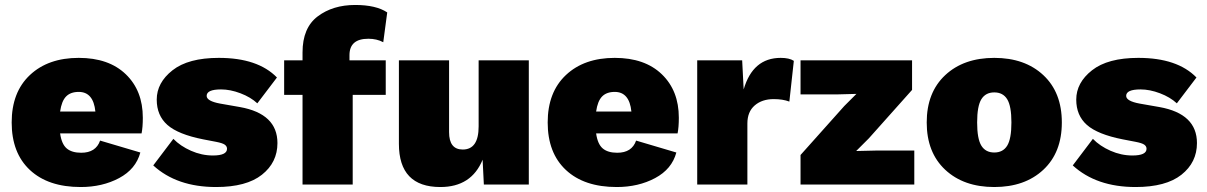

<svg xmlns="http://www.w3.org/2000/svg" viewBox="-20 -743 4858 773"><path d="M555 -269Q555 -231 550 -206H222Q228 -163 248.5 -145.5Q269 -128 307 -128Q366 -128 383 -177L545 -129Q527 -62 459.5 -26Q392 10 305 10Q174 10 100.5 -58.5Q27 -127 27 -250Q27 -372 100.5 -441Q174 -510 297 -510Q418 -510 486.5 -444Q555 -378 555 -269ZM297 -373Q264 -373 246 -354.5Q228 -336 222 -294H364Q356 -373 297 -373Z M850 10Q692 10 597 -77L678 -184Q706 -155 749 -136Q792 -117 837 -117Q894 -117 894 -144Q894 -154 885 -160.5Q876 -167 850 -172L798 -182Q697 -202 654 -240Q611 -278 611 -342Q611 -410 674.5 -460Q738 -510 861 -510Q1018 -510 1095 -431L1016 -327Q989 -352 948 -367.5Q907 -383 870 -383Q812 -383 812 -357Q812 -336 866 -326L946 -312Q1097 -285 1097 -167Q1097 -89 1034.5 -39.5Q972 10 850 10Z M1387 -521V-500H1533V-361H1400V0H1198V-361H1124V-500H1198V-532Q1198 -631 1259 -677Q1320 -723 1410 -723Q1494 -723 1539 -693L1523 -573Q1497 -587 1463 -587Q1387 -587 1387 -521Z M1753 10Q1586 10 1586 -164V-500H1788V-211Q1788 -141 1843 -141Q1907 -141 1907 -234V-500H2109V0H1928L1923 -100Q1878 10 1753 10Z M2713 -269Q2713 -231 2708 -206H2380Q2386 -163 2406.5 -145.5Q2427 -128 2465 -128Q2524 -128 2541 -177L2703 -129Q2685 -62 2617.5 -26Q2550 10 2463 10Q2332 10 2258.5 -58.5Q2185 -127 2185 -250Q2185 -372 2258.5 -441Q2332 -510 2455 -510Q2576 -510 2644.5 -444Q2713 -378 2713 -269ZM2455 -373Q2422 -373 2404 -354.5Q2386 -336 2380 -294H2522Q2514 -373 2455 -373Z M2787 0V-500H2968L2974 -383Q3011 -510 3123 -510Q3158 -510 3176 -498L3158 -334Q3132 -344 3095 -344Q3048 -344 3018.5 -318.5Q2989 -293 2989 -246V0Z M3203 0V-119L3379 -316L3428 -365L3353 -363H3203V-500H3652V-381L3478 -186L3427 -135L3512 -137H3661V0Z M3785.5 -440.5Q3860 -510 3983 -510Q4106 -510 4180.5 -440.5Q4255 -371 4255 -250Q4255 -129 4180.5 -59.5Q4106 10 3983 10Q3860 10 3785.5 -59.5Q3711 -129 3711 -250Q3711 -371 3785.5 -440.5ZM4035 -343.5Q4018 -371 3983 -371Q3948 -371 3931 -343.5Q3914 -316 3914 -250Q3914 -184 3931 -156.5Q3948 -129 3983 -129Q4018 -129 4035 -156.5Q4052 -184 4052 -250Q4052 -316 4035 -343.5Z M4552 10Q4394 10 4299 -77L4380 -184Q4408 -155 4451 -136Q4494 -117 4539 -117Q4596 -117 4596 -144Q4596 -154 4587 -160.5Q4578 -167 4552 -172L4500 -182Q4399 -202 4356 -240Q4313 -278 4313 -342Q4313 -410 4376.5 -460Q4440 -510 4563 -510Q4720 -510 4797 -431L4718 -327Q4691 -352 4650 -367.5Q4609 -383 4572 -383Q4514 -383 4514 -357Q4514 -336 4568 -326L4648 -312Q4799 -285 4799 -167Q4799 -89 4736.5 -39.5Q4674 10 4552 10Z"/></svg>

Font: Elaine Sans ExtraBold
Style: Regular
Weight: 800
Designer: Wei Huang
Foundry: Wei Huang
Version: Version 2.001;December 24, 2019;FontCreator 12.0.0.2547 64-b